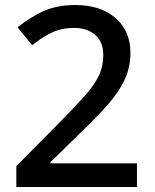

<svg xmlns="http://www.w3.org/2000/svg" viewBox="-20 -744 615 764"><path d="M525 0H45V-83L229 -269Q283 -324 319 -364.5Q355 -405 373 -442.5Q391 -480 391 -524Q391 -578 358.5 -605.5Q326 -633 275 -633Q226 -633 187.5 -615Q149 -597 108 -564L50 -635Q93 -671 148.5 -697.5Q204 -724 279 -724Q380 -724 439.5 -672.5Q499 -621 499 -533Q499 -476 476 -427Q453 -378 411 -330Q369 -282 312 -227L180 -98V-94H525Z"/></svg>

Font: Noto Sans Thai Looped Medium
Style: Regular
Weight: 500
Designer: Sasikarn Vongin, Ben Mitchell
Foundry: The Fontpad Ltd
Version: Version 1.001; ttfautohint (v1.8.4.7-5d5b)